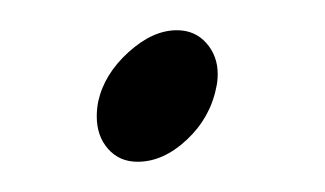

<svg xmlns="http://www.w3.org/2000/svg" viewBox="-20 -309 215 127"><path d="M71 -202Q59 -202 51.5 -210.5Q44 -219 44 -232Q44 -237 45 -242Q49 -260 65 -274.5Q81 -289 97 -289Q109 -289 116.5 -280.5Q124 -272 124 -260Q124 -255 123 -251Q119 -231 103.5 -216.5Q88 -202 71 -202Z"/></svg>

Font: Comic Neue
Style: Italic
Weight: 400
Italic angle: -12°
Designer: Craig Rozynski
Foundry: Craig Rozynski
Version: Version 2.003